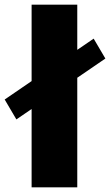

<svg xmlns="http://www.w3.org/2000/svg" viewBox="-85 -800 470 820"><path d="M-15 -290 365 -550 315 -635 -65 -375ZM50 -780V0H245V-780Z"/></svg>

Font: Jost Black
Style: Regular
Weight: 900
Version: Version 3.710